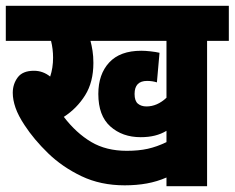

<svg xmlns="http://www.w3.org/2000/svg" viewBox="-20 -642 809 662"><path d="M694 -501V0H554V-30Q522 -16 486.5 -9.5Q451 -3 410 -3Q327 -3 261 -34.5Q195 -66 146 -113.5Q97 -161 65 -210Q43 -243 33.5 -270.5Q24 -298 24 -322Q24 -352 41 -375Q58 -398 97 -398Q128 -398 153 -378Q163 -408 163 -443Q163 -473 156 -501H0V-622H769V-501ZM485 -275Q522 -275 554 -305V-501H292Q296 -486 299 -467Q302 -448 302 -425Q302 -359 273.5 -313.5Q245 -268 200 -239Q243 -183 294.5 -152.5Q346 -122 417 -122Q458 -122 489.5 -129Q521 -136 554 -152V-191Q536 -180 514 -174.5Q492 -169 465 -169Q402 -169 360.5 -206Q319 -243 319 -318Q319 -386 356.5 -426.5Q394 -467 467 -467Q481 -467 499 -465Q517 -463 530 -460L521 -358Q505 -363 487 -363Q444 -363 444 -318Q444 -294 455.5 -284.5Q467 -275 485 -275Z"/></svg>

Font: Noto Sans Devanagari Condensed ExtraBold
Style: Regular
Weight: 800
Width: 3
Designer: Jelle Bosma - Monotype Design Team
Foundry: Monotype Imaging Inc.
Version: Version 2.004; ttfautohint (v1.8.4.7-5d5b)